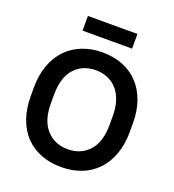

<svg xmlns="http://www.w3.org/2000/svg" viewBox="-156 -1001 1023 1130"><g transform="rotate(20 355.0 -436.0)"><path d="M355 9Q285 9 227.5 -13.5Q170 -36 129.5 -78.5Q89 -121 67 -183Q45 -245 45 -324V-376Q45 -454 67.5 -516Q90 -578 130.5 -620.5Q171 -663 228.5 -686Q286 -709 355 -709Q425 -709 482.5 -686.5Q540 -664 580.5 -621Q621 -578 643 -516.5Q665 -455 665 -376V-324Q665 -246 642.5 -184Q620 -122 579.5 -79Q539 -36 481.5 -13.5Q424 9 355 9ZM355 -103Q437 -103 488 -158.5Q539 -214 539 -324V-376Q539 -430 525.5 -471.5Q512 -513 487.5 -540.5Q463 -568 429 -582.5Q395 -597 355 -597Q272 -597 221.5 -541.5Q171 -486 171 -376V-324Q171 -215 222.5 -159Q274 -103 355 -103ZM200 -881H510V-789H200Z"/></g></svg>

Font: Retni Sans
Style: Bold
Weight: 700
Designer: Vitaly Kuzmin
Foundry: ParaType Ltd.
Version: Version 1.00;March 2, 2019;FontCreator 11.5.0.2425 64-bit; t